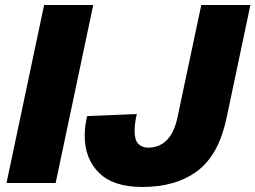

<svg xmlns="http://www.w3.org/2000/svg" viewBox="-20 -730 1019 766"><path d="M6 0 156 -710H352L202 0ZM548 16Q432 16 375 -40.5Q318 -97 318 -188Q318 -230 328 -267L526 -275Q522 -260 519.5 -241.5Q517 -223 517 -208Q517 -171 532 -156Q547 -141 571 -141Q616 -141 646 -171.5Q676 -202 689 -266L783 -710H979L884 -260Q853 -112 767.5 -48Q682 16 548 16Z"/></svg>

Font: Geist Black
Style: Italic
Weight: 900
Italic angle: -12°
Designer: Basement.studio, Andrés Briganti, Mateo Zaragoza
Foundry: Basement.studio, Vercel, Andrés Briganti, Guido Ferreyra, Mateo Zaragoza
Version: Version 1.500; ttfautohint (v1.8.4.7-5d5b)